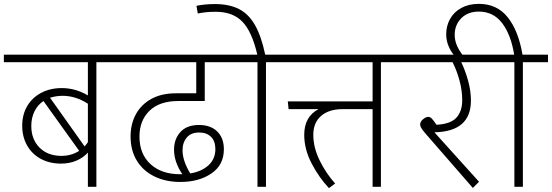

<svg xmlns="http://www.w3.org/2000/svg" viewBox="-40 -967 2857 994"><path d="M589 -645H459V0H415V-177Q392 -151 356 -135.5Q320 -120 276 -120Q216 -120 170.5 -145Q125 -170 100 -214.5Q75 -259 75 -316Q75 -374 101 -418Q127 -462 173.5 -486.5Q220 -511 280 -511Q351 -511 415 -473V-645H-20V-684H589ZM415 -231V-430Q352 -471 284 -471Q251 -471 219 -461L398 -209Q410 -223 415 -231ZM278 -160Q329 -160 370 -186L185 -444Q155 -424 138.5 -390.5Q122 -357 122 -315Q122 -246 164.5 -203Q207 -160 278 -160Z M682 -260Q682 -170 739 -117.5Q796 -65 892 -65H904Q861 -129 861 -192Q861 -247 894 -283.5Q927 -320 990 -320Q1050 -320 1084.5 -286.5Q1119 -253 1119 -194Q1119 -113 1054.5 -69Q990 -25 894 -25Q817 -25 758.5 -54Q700 -83 668 -136Q636 -189 636 -260Q636 -326 664 -376.5Q692 -427 744.5 -455.5Q797 -484 870 -484H976V-645H559V-684H1193V-645H1020V-444H882Q786 -444 734 -393.5Q682 -343 682 -260ZM945 -69Q1004 -79 1039.5 -111.5Q1075 -144 1075 -195Q1075 -236 1052.5 -258.5Q1030 -281 991 -281Q949 -281 927 -255Q905 -229 905 -189Q905 -135 945 -69Z M1467 -645H1337V0H1293V-645H1164V-684H1292Q1265 -802 1215.5 -854Q1166 -906 1077 -906Q1024 -906 984 -897L977 -937Q1020 -946 1073 -946Q1147 -946 1197.5 -920Q1248 -894 1280.5 -836.5Q1313 -779 1333 -684H1467Z M2063 -645H1932V0H1889V-402H1734Q1663 -402 1622.5 -367Q1582 -332 1582 -269Q1582 -203 1615 -136Q1648 -69 1695 -17L1663 7Q1612 -47 1573.5 -120.5Q1535 -194 1535 -269Q1535 -363 1609 -402H1454L1450 -442H1889V-645H1438V-684H2063Z M2522 -645H2348Q2370 -599 2384 -547Q2398 -495 2398 -446Q2398 -286 2209 -282L2440 -26L2408 6L2159 -280Q2135 -308 2135 -322Q2135 -337 2150 -349.5Q2165 -362 2177 -362Q2187 -362 2195.5 -353Q2204 -344 2220 -321Q2293 -325 2323 -358Q2353 -391 2353 -449Q2353 -498 2339 -550Q2325 -602 2303 -645H2033V-684H2522Z M2797 -645H2667V0H2623V-645H2494V-684H2622Q2605 -788 2559.5 -847.5Q2514 -907 2439 -907Q2382 -907 2348 -872.5Q2314 -838 2314 -787Q2314 -756 2327 -728Q2340 -700 2357 -680L2324 -669Q2302 -686 2286 -719.5Q2270 -753 2270 -789Q2270 -833 2290 -869Q2310 -905 2348.5 -926Q2387 -947 2439 -947Q2533 -947 2588.5 -877.5Q2644 -808 2665 -684H2797Z"/></svg>

Font: FiraGO ExtraLight
Style: Regular
Weight: 200
Designer: bBox Type
Foundry: bBox Type GmbH
Version: Version 1.001